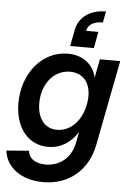

<svg xmlns="http://www.w3.org/2000/svg" viewBox="-69 -818 744 1080"><g transform="rotate(5 303.5 -277.5)"><path d="M216 216C361 216 468 126 496 -20L589 -500H474L454 -396C436 -469 378 -516 292 -516C149 -516 39 -385 39 -215C39 -76 114 16 226 16C296 16 354 -20 393 -83L381 -20C365 63 303 116 221 116C163 116 125 90 122 47L-5 57C5 152 94 216 216 216ZM268 -84C199 -84 156 -138 156 -225C156 -335 223 -416 314 -416C399 -416 444 -344 423 -239C404 -145 343 -84 268 -84ZM473 -708 485 -771C396 -771 333 -726 319 -653L301 -560H435L452 -653H383C390 -689 421 -708 473 -708Z"/></g></svg>

Font: Uncut Sans Semibold Italic
Style: Regular
Weight: 600
Italic angle: -11°
Designer: Kasper Nordkvist
Foundry: UNCUT.wtf
Version: Version 1.304;Glyphs 3.2 (3246)